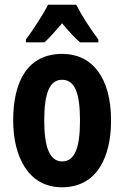

<svg xmlns="http://www.w3.org/2000/svg" viewBox="-20 -786 528 816"><path d="M304 -766H184C166 -728 120 -658 90 -618V-606H169C189 -624 215 -653 244 -687C272 -653 297 -626 320 -606H398V-618C361 -668 326 -722 304 -766ZM452 -274C452 -457 371 -557 245 -557C98 -557 36 -441 36 -274C36 -120 101 10 243 10C395 10 452 -123 452 -274ZM168 -273C168 -391 191 -447 244 -447C298 -447 320 -390 320 -274C320 -158 298 -100 244 -100C192 -100 168 -159 168 -273Z"/></svg>

Font: Noto Sans Devanagari ExtraCondensed
Style: Bold
Weight: 700
Width: 2
Designer: Jelle Bosma - Monotype Design Team
Foundry: Monotype Imaging Inc.
Version: Version 2.004